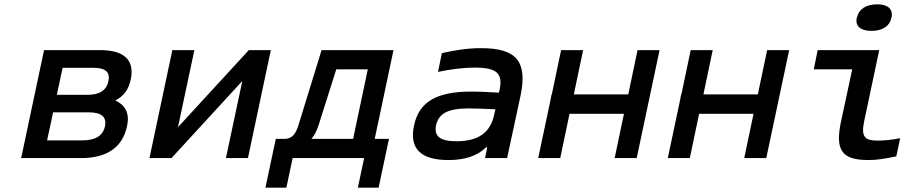

<svg xmlns="http://www.w3.org/2000/svg" viewBox="-20 -732 4240 889"><path d="M78 0H355C476 0 547 -50 568 -147C581 -205 563 -243 514 -267C553 -287 575 -317 585 -362C605 -453 556 -500 443 -500H184ZM198 -82 226 -212H389C450 -212 475 -191 466 -147C456 -103 422 -82 361 -82ZM243 -293 270 -418H412C468 -418 491 -399 482 -356C473 -314 441 -293 386 -293Z M672 0H774L1102 -357L1026 0H1128L1234 -500H1132L804 -143L880 -500H778Z M1297 -89H1257L1209 137H1306L1335 0H1666L1637 137H1733L1781 -89H1715L1802 -500H1469L1363 -156C1349 -108 1330 -89 1297 -89ZM1422 -89C1437 -107 1448 -129 1456 -155L1537 -411H1683L1615 -89Z M2208 -509C2148 -509 2092 -501 2026 -486L2008 -399C2069 -412 2128 -419 2178 -419C2278 -419 2310 -394 2293 -315L2290 -303C2230 -307 2186 -308 2162 -308C1999 -308 1920 -259 1897 -151C1874 -43 1929 9 2056 9C2132 9 2188 -9 2231 -50H2236L2226 0H2328L2390 -288C2423 -446 2373 -509 2208 -509ZM1999 -152C2011 -207 2055 -230 2151 -230C2179 -230 2230 -228 2274 -226L2268 -201C2251 -119 2196 -78 2094 -78C2017 -78 1989 -101 1999 -152Z M2472 0H2574L2617 -205H2869L2826 0H2928L3034 -500H2932L2889 -295H2637L2680 -500H2578L2535 -295H2534L2525 -250Z M3072 0H3174L3217 -205H3469L3426 0H3528L3634 -500H3532L3489 -295H3237L3280 -500H3178L3135 -295H3134L3125 -250Z M4043 -81C3982 -81 3966 -100 3982 -174L4051 -500H3766L3748 -411H3926L3874 -169C3845 -33 3881 9 4001 9C4039 9 4072 4 4130 -8L4148 -92C4107 -84 4073 -81 4043 -81ZM3947 -649C3939 -612 3963 -589 4016 -589C4067 -589 4100 -612 4107 -649L4108 -651C4116 -689 4092 -712 4042 -712C3989 -712 3956 -689 3948 -651Z"/></svg>

Font: LT Wave Mono Medium
Style: Italic
Weight: 500
Designer: Daniel Lyons
Version: Version 2.5 (Glyphs App)